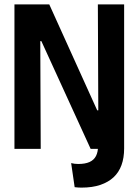

<svg xmlns="http://www.w3.org/2000/svg" viewBox="-20 -680 633 877"><path d="M321 175 305 65Q313 67 321 68Q329 69 337 69Q369 69 389 60Q409 51 418.5 32.5Q428 14 428 -15V-60H547V-2Q547 41 535 74Q523 107 499 129.5Q475 152 438.5 164.5Q402 177 352 177Q345 177 337.5 176.5Q330 176 321 175ZM46 0V-660H205L424 -176H429L427 -660H547V0H394L169 -492H164L166 0Z"/></svg>

Font: Bricolage Grotesque 72pt SemiCondensed SemiBold
Style: Regular
Weight: 600
Width: 4
Designer: Mathieu Triay
Foundry: Atelier Triay
Version: Version 1.001;gftools[0.9.33.dev8+g029e19f]